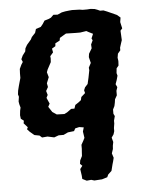

<svg xmlns="http://www.w3.org/2000/svg" viewBox="-52 -554 618 806"><g transform="rotate(-5 257.0 -150.5)"><path d="M133 9 110 11 100 2 79 -2 74 -6 60 -18 50 -29 54 -37 38 -55 40 -66 28 -75 26 -90 28 -109 31 -122 27 -136 25 -148 28 -168 25 -178 27 -194 32 -214 41 -246V-265L42 -284L50 -301L57 -312L52 -324L59 -339L71 -355L73 -368L81 -382L99 -403L104 -413L119 -429L124 -445L145 -452L154 -463L163 -477L180 -482L191 -487L202 -498L220 -497L238 -505L253 -508L270 -510L282 -511L314 -510L326 -508H345L360 -509L377 -507L388 -503L399 -498H413L428 -492L457 -479L468 -474L482 -462L479 -443L485 -416L477 -407L478 -389L479 -367L475 -355L469 -336V-325L458 -312L455 -295L457 -281L456 -262L447 -251L445 -231L448 -220L443 -202L437 -185L443 -172L438 -157V-138L429 -122L427 -108L424 -94L417 -80V-62L422 -52L417 -33V-21L414 -2V11L410 24L401 37L406 56L403 71L402 85L396 103L402 122L398 138L395 148L388 176L373 190L368 201L345 208H343L313 210L300 206L281 208L263 199L262 185L258 157L268 144L259 135L261 121L270 103L271 86L272 73V56L281 40L287 28L283 1L288 -16L269 -19L252 -15L246 -4L220 -1L201 8H186H180L161 15ZM212 -79 224 -85 242 -98H256L261 -113L276 -123L286 -131L289 -144L306 -159L303 -171L308 -183L320 -196L326 -222L332 -253L331 -264L341 -283L335 -308L337 -322L350 -344L349 -360L357 -377L353 -385L361 -404L343 -413L334 -418L308 -414H289L248 -415L236 -408L221 -399L219 -388L200 -378L199 -366L184 -357L187 -341L174 -326L175 -317L174 -301L158 -271L154 -260L160 -239L150 -214L153 -198L144 -182L149 -165L143 -153L154 -128L147 -115L162 -92L180 -80Z"/></g></svg>

Font: Winky Rough Medium
Style: Italic
Weight: 500
Italic angle: -8.97852°
Designer: Simon Atzbach
Foundry: typofactur
Version: Version 1.206; ttfautohint (v1.8.4.7-5d5b)